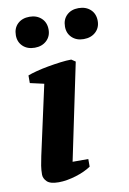

<svg xmlns="http://www.w3.org/2000/svg" viewBox="-84 -781 568 843"><g transform="rotate(-10 200.0 -360.0)"><path d="M59 -442V-476Q74 -482 99 -488.5Q124 -495 152 -500Q180 -505 207.5 -508.5Q235 -512 256 -512L274 -500L184 -69H254V-35Q241 -26 223.5 -18Q206 -10 186.5 -4Q167 2 147 5.5Q127 9 109 9Q71 9 56.5 -5.5Q42 -20 42 -37Q42 -57 45 -76Q48 -95 53 -118L121 -428ZM35 -659Q35 -691 55 -710Q75 -729 108 -729Q140 -729 160.5 -710Q181 -691 181 -659Q181 -629 160.5 -610Q140 -591 108 -591Q75 -591 55 -610Q35 -629 35 -659ZM254 -659Q254 -691 274 -710Q294 -729 326 -729Q359 -729 379.5 -710Q400 -691 400 -659Q400 -629 379.5 -610Q359 -591 326 -591Q294 -591 274 -610Q254 -629 254 -659Z"/></g></svg>

Font: PT Serif
Style: Bold Italic
Weight: 700
Italic angle: -12°
Designer: A.Korolkova, O.Umpeleva, V.Yefimov
Foundry: ParaType Ltd
Version: Version 1.000W OFL